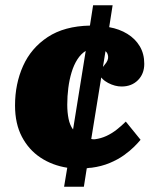

<svg xmlns="http://www.w3.org/2000/svg" viewBox="-20 -672 594 728"><path d="M223 36 235 -36Q178 -45 133.5 -74.5Q89 -104 63 -153.5Q37 -203 37 -272Q37 -354 67.5 -422Q98 -490 161 -531.5Q224 -573 321 -575L333 -652H407L394 -569Q433 -562 463 -543.5Q493 -525 510 -496.5Q527 -468 527 -430Q527 -392 503 -368Q479 -344 441 -344Q416 -344 390 -357.5Q364 -371 353 -396L378 -428Q391 -443 390 -457Q389 -471 380 -478L326 -145Q329 -144 332.5 -144Q336 -144 340 -144Q363 -147 383.5 -156.5Q404 -166 422.5 -180.5Q441 -195 457 -211L513 -142Q504 -131 488.5 -115.5Q473 -100 450 -83.5Q427 -67 396 -54Q365 -41 327 -36Q323 -36 318.5 -35.5Q314 -35 309 -34L298 36ZM257 -181 305 -479Q287 -468 273.5 -447Q260 -426 251.5 -398Q243 -370 239 -338.5Q235 -307 235 -275Q235 -246 240 -221.5Q245 -197 257 -181Z"/></svg>

Font: Literata ExtraBold
Style: Italic
Weight: 800
Italic angle: -2°
Designer: Latin by Veronika Burian and Jose Scaglione. Greek by Irene Vlachou. Cyrillic by Vera Evstafieva
Foundry: TypeTogether
Version: Version 3.002